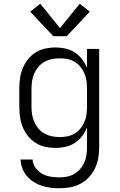

<svg xmlns="http://www.w3.org/2000/svg" viewBox="-20 -781 640 1024"><path d="M296 223Q272 223 248.5 220Q225 217 202 209.5Q179 202 159 189Q139 176 123.5 158Q108 140 99.5 117Q91 94 89 70H154Q155 94 169.5 114Q184 134 204.5 145.5Q225 157 249 161Q273 165 296 165Q317 165 337.5 161Q358 157 376 146.5Q394 136 407.5 120.5Q421 105 429.5 86Q438 67 441 46.5Q444 26 444 5V-101Q434 -76 417.5 -54.5Q401 -33 378.5 -18.5Q356 -4 329.5 2Q303 8 276 8Q248 8 221 2Q194 -4 170.5 -18.5Q147 -33 129.5 -55Q112 -77 101.5 -102.5Q91 -128 87 -155Q83 -182 83 -210V-310Q83 -338 87 -365Q91 -392 101.5 -417.5Q112 -443 129.5 -465Q147 -487 170.5 -501.5Q194 -516 221 -522Q248 -528 276 -528Q303 -528 329.5 -522Q356 -516 378.5 -501.5Q401 -487 417.5 -465.5Q434 -444 444 -419V-520H509V5Q509 34 504 62.5Q499 91 486.5 117Q474 143 454 164.5Q434 186 408 199.5Q382 213 353.5 218Q325 223 296 223ZM299 -50Q320 -50 340 -54Q360 -58 377.5 -68.5Q395 -79 408.5 -95Q422 -111 430 -130Q438 -149 441 -169.5Q444 -190 444 -210V-310Q444 -330 441 -350.5Q438 -371 430 -390Q422 -409 408.5 -425Q395 -441 377.5 -451.5Q360 -462 340 -466Q320 -470 299 -470Q278 -470 257.5 -466Q237 -462 218.5 -452Q200 -442 186 -426Q172 -410 163.5 -391Q155 -372 151.5 -351.5Q148 -331 148 -310V-210Q148 -189 151.5 -168.5Q155 -148 163.5 -129Q172 -110 186 -94Q200 -78 218.5 -68Q237 -58 257.5 -54Q278 -50 299 -50ZM336 -588H264L141 -719L195 -761L300 -631L405 -761L459 -719Z"/></svg>

Font: Iosevka Custom Light Extended
Style: Regular
Weight: 300
Width: 7
Monospace: yes
Designer: Belleve Invis
Foundry: Belleve Invis
Version: Version 11.2.4; ttfautohint (v1.8.4)